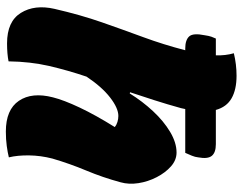

<svg xmlns="http://www.w3.org/2000/svg" viewBox="-104 -694 809 640"><g transform="rotate(90 300.0 -374.5)"><path d="M125 6Q52 6 23.5 -40Q-5 -86 10 -152Q30 -239 55 -310.5Q80 -382 104.5 -448.5Q129 -515 148 -588H142Q114 -588 102 -601Q90 -614 98 -653Q100 -667 103 -675.5Q106 -684 109 -690H165Q166 -722 158 -750Q195 -759 233 -759Q279 -759 308 -742.5Q337 -726 347 -690H461Q489 -690 500 -676.5Q511 -663 505 -631Q504 -621 499.5 -610Q495 -599 490 -588H344Q343 -581 341 -574Q328 -527 314.5 -485Q301 -443 288 -404L292 -403Q318 -445 351 -480.5Q384 -516 420 -537.5Q456 -559 489 -559Q514 -559 535 -540.5Q556 -522 571 -493Q586 -464 591 -432Q596 -400 588 -372Q572 -313 549 -258Q526 -203 509 -145Q499 -106 498.5 -67.5Q498 -29 505 0Q489 4 467 7Q445 10 419 10Q346 10 316.5 -33.5Q287 -77 305 -147Q314 -183 339 -236Q364 -289 404 -353Q397 -359 387 -362Q377 -365 367 -365Q341 -365 305.5 -337.5Q270 -310 236 -259Q215 -197 200.5 -134.5Q186 -72 185 1Q160 6 125 6Z"/></g></svg>

Font: Recursive Mn Csl St Blk
Style: Italic
Weight: 900
Italic angle: -15°
Monospace: yes
Version: Version 1.079;hotconv 1.0.112;makeotfexe 2.5.65598; ttfautoh